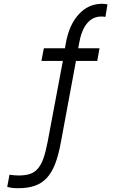

<svg xmlns="http://www.w3.org/2000/svg" viewBox="-20 -838 594 1011"><path d="M18 146Q32 150 45 151.5Q58 153 76 153Q126 153 162.5 140.5Q199 128 225.5 100Q252 72 270 26Q288 -20 300 -86L380 -517H492L504 -584H392L396 -607Q408 -678 438 -714.5Q468 -751 514 -751Q519 -751 524.5 -750.5Q530 -750 535 -749L546 -815Q535 -817 529 -817.5Q523 -818 517 -818Q445 -818 394 -762Q343 -706 326 -607L322 -584H211L198 -517H311L231 -92Q221 -39 209 -5Q197 29 179.5 49.5Q162 70 137.5 78Q113 86 78 86Q67 86 56 85Q45 84 30 82Z"/></svg>

Font: Involve
Style: Regular
Weight: 400
Designer: Stefan Peev
Foundry: Context Ltd.
Version: Version 1.001